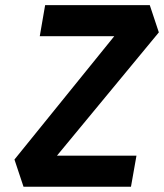

<svg xmlns="http://www.w3.org/2000/svg" viewBox="-20 -713 626 733"><path d="M140.1 -49.3 35.2 -104 481.4 -655.3 586.4 -589.4ZM69.8 0 35.2 -104 130.4 -118.7H501L480 0ZM131.8 -574.7 152.3 -693.4H551.8L586.4 -589.4L504.9 -574.7Z"/></svg>

Font: Cascadia Code PL
Style: Italic
Weight: 400
Italic angle: -10°
Monospace: yes
Designer: Aaron Bell
Foundry: Saja Typeworks
Version: Version 2404.023